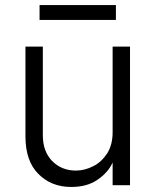

<svg xmlns="http://www.w3.org/2000/svg" viewBox="-20 -733 617 762"><path d="M496 -548V2H427V-88Q409 -48 366 -19Q325 9 263 9Q183 9 132 -43Q81 -94 81 -192V-548H150V-196Q150 -133 186 -95Q224 -56 281 -56Q317 -56 351 -74Q382 -89 406 -125Q427 -160 427 -208V-548ZM137 -654V-713H440V-654Z"/></svg>

Font: Sinter Normal
Style: Regular
Weight: 350
Foundry: Adobe & rsms
Version: Version 1.000